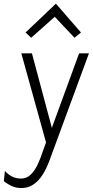

<svg xmlns="http://www.w3.org/2000/svg" viewBox="-32 -758 493 1022"><path d="M82 243Q56 243 33.5 233.5Q11 224 -11.5 206.5L-6 152Q14 173.5 35 183Q56 192.5 80 192.5Q110.5 192.5 132.2 170.8Q154 149 169.2 116Q184.5 83 195 50L213 0L81.5 -474H138L244 -77.5L389 -474H441.5L230.5 98.5Q214.5 142 193 174.8Q171.5 207.5 144 225.2Q116.5 243 82 243ZM134 -557 104 -585 265.5 -738.5 399 -585 364.5 -557 259.5 -668.5Z"/></svg>

Font: Karla Light
Style: Italic
Weight: 300
Italic angle: -8°
Designer: Jonathan Pinhorn
Version: Version 2.004;gftools[0.9.33]